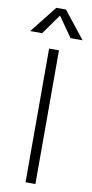

<svg xmlns="http://www.w3.org/2000/svg" viewBox="-108 -1030 511 1072"><g transform="rotate(10 147.5 -494.5)"><path d="M0 0ZM120 -758H176V0H120ZM228 -836 148 -950 67 -836H-1L120 -989H175L296 -836Z"/></g></svg>

Font: Biryani UltraLight
Style: Regular
Weight: 250
Designer: Dan Reynolds and Mathieu Réguer
Foundry: Dan Reynolds and Mathieu Réguer
Version: Version 1.003; ttfautohint (v1.1) -l 5 -r 5 -G 72 -x 0 -D la